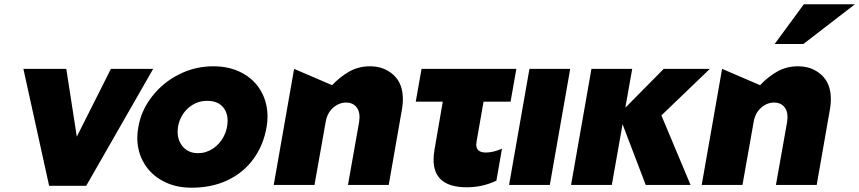

<svg xmlns="http://www.w3.org/2000/svg" viewBox="-20 -862 4005 895"><path d="M694 -541H497L338 -225L289 -541H89L209 4H382Z M1223 -272Q1227 -293 1227 -318Q1227 -385 1196 -438.5Q1165 -492 1107.5 -522.5Q1050 -553 974 -553Q889 -553 814 -515Q739 -477 688.5 -412Q638 -347 625 -270Q620 -242 620 -220Q620 -154 651.5 -101Q683 -48 740.5 -17.5Q798 13 873 13Q968 13 1042 -22.5Q1116 -58 1162.5 -122.5Q1209 -187 1223 -272ZM1041 -299Q1041 -261 1023 -226Q1005 -191 973 -169.5Q941 -148 903 -148Q860 -148 834 -176.5Q808 -205 808 -248Q808 -285 826 -318.5Q844 -352 875.5 -372Q907 -392 944 -392Q992 -392 1016.5 -366Q1041 -340 1041 -299Z M1858 -400Q1858 -473 1814 -513Q1770 -553 1705 -553Q1652 -553 1609 -529Q1566 -505 1528 -465L1351 -541L1256 0H1446L1498 -293Q1505 -335 1532.5 -359.5Q1560 -384 1594 -384Q1622 -384 1639 -366Q1656 -348 1656 -316Q1656 -309 1654 -293L1602 0H1792L1854 -354Q1858 -375 1858 -400Z M2387 -541 2360 -388H2234L2202 -205Q2200 -193 2200 -188Q2200 -151 2245 -151Q2279 -151 2320 -169L2294 -20Q2230 11 2156 11Q2001 11 2001 -118Q2001 -138 2006 -168L2044 -388H1918L1945 -541Z M2638 -541H2448L2353 0H2543Z M2927 -541H2737L2642 0H2832L2882 -283L2990 0H3199L3063 -324L3289 -541H3074L2895 -360Z M3853 -400Q3853 -473 3809 -513Q3765 -553 3700 -553Q3647 -553 3604 -529Q3561 -505 3523 -465L3346 -541L3251 0H3441L3493 -293Q3500 -335 3527.5 -359.5Q3555 -384 3589 -384Q3617 -384 3634 -366Q3651 -348 3651 -316Q3651 -309 3649 -293L3597 0H3787L3849 -354Q3853 -375 3853 -400ZM3591 -657H3725L3965 -842H3727Z"/></svg>

Font: Geom Black
Style: Bold Italic
Weight: 900
Italic angle: -10°
Version: Version 1.102